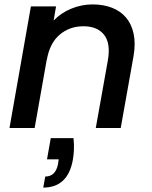

<svg xmlns="http://www.w3.org/2000/svg" viewBox="-20 -580 689 870"><path d="M313 46Q316 74 315 98.5Q314 123 310 145Q287 270 176 270L185 220Q232 220 243 163L246 142H193L210 46ZM469 -308Q482 -384 451.5 -422.5Q421 -461 358 -461Q295 -461 250 -422.5Q205 -384 192 -308V-311L137 0H23L120 -551H234L223 -487Q257 -522 303.5 -541Q350 -560 400 -560Q448 -560 487 -545Q526 -530 551 -500.5Q576 -471 585.5 -427Q595 -383 585 -325L527 0H414Z"/></svg>

Font: SVN-Poppins Medium
Style: Italic
Weight: 500
Italic angle: -10°
Designer: Ninad Kale (Devanagari), Jonny Pinhorn (Latin)
Foundry: Indian Type Foundry
Version: Version 3.002 2017; ttfautohint (v1.8.3)